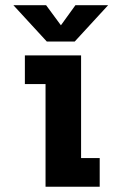

<svg xmlns="http://www.w3.org/2000/svg" viewBox="-20 -711 490 731"><path d="M288.7 -109.1H359.6V0H153.4V-390.9H74.7V-500H288.7ZM391.6 -691.1 264.6 -553H158.1L31.1 -691.1H155.6L211.9 -614.7L267.1 -691.1Z"/></svg>

Font: League Mono Thin Condensed
Style: Regular
Weight: 100
Width: 1
Designer: Tyler Finck
Foundry: The League of Moveable Type / Tyler Finck
Version: Version 2.300;RELEASE